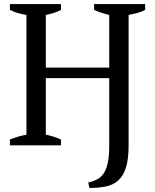

<svg xmlns="http://www.w3.org/2000/svg" viewBox="-20 -720 768 951"><path d="M282 0H29V-29Q69 -45 111 -53V-646Q64 -653 29 -671V-700H282V-671Q265 -662 246 -656Q227 -650 207 -646V-385H521V-646Q500 -651 481.5 -657Q463 -663 446 -671V-700H699V-671Q681 -661 659.5 -655.5Q638 -650 617 -646V0Q617 68 604 109.5Q591 151 566 173.5Q541 196 505 203.5Q469 211 423 211L417 184Q443 178 462.5 167.5Q482 157 495 136.5Q508 116 514.5 83Q521 50 521 0V-333H207V-53Q227 -49 246 -43Q265 -37 282 -29Z"/></svg>

Font: PT Serif
Style: Regular
Weight: 400
Designer: A.Korolkova, O.Umpeleva, V.Yefimov
Foundry: ParaType Ltd
Version: Version 1.000W OFL; ttfautohint (v1.6)